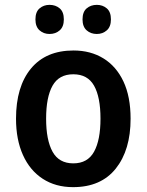

<svg xmlns="http://www.w3.org/2000/svg" viewBox="-20 -761 604 791"><path d="M518 -272Q518 -143 457 -66.5Q396 10 281 10Q209 10 156 -24.5Q103 -59 74.5 -122.5Q46 -186 46 -272Q46 -404 107.5 -478.5Q169 -553 283 -553Q353 -553 406 -520.5Q459 -488 488.5 -425.5Q518 -363 518 -272ZM170 -272Q170 -184 196.5 -136Q223 -88 282 -88Q341 -88 367.5 -136Q394 -184 394 -272Q394 -361 367.5 -408Q341 -455 282 -455Q223 -455 196.5 -408Q170 -361 170 -272ZM126 -681Q126 -712 143 -726.5Q160 -741 184 -741Q209 -741 226 -726.5Q243 -712 243 -681Q243 -651 226 -636Q209 -621 184 -621Q160 -621 143 -636Q126 -651 126 -681ZM320 -681Q320 -712 337 -726.5Q354 -741 379 -741Q403 -741 420 -726.5Q437 -712 437 -681Q437 -651 420 -636Q403 -621 379 -621Q354 -621 337 -636Q320 -651 320 -681Z"/></svg>

Font: Noto Sans Khmer SemiCondensed SemiBold
Style: Regular
Weight: 600
Width: 4
Designer: Danh Hong and the Monotype Design Team
Foundry: Monotype Imaging Inc.
Version: Version 2.004; ttfautohint (v1.8.4.7-5d5b)